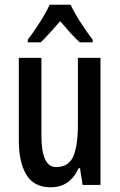

<svg xmlns="http://www.w3.org/2000/svg" viewBox="-20 -786 509 816"><path d="M407 -540V0H331L320 -71H314Q277 10 196 10Q124 10 92 -43.5Q60 -97 60 -188V-540H156V-210Q156 -76 218 -76Q271 -76 291 -120.5Q311 -165 311 -256V-540ZM280 -766Q296 -732 322 -691.5Q348 -651 374 -617V-606H319Q299 -624 278.5 -647Q258 -670 236 -696Q213 -670 191.5 -646Q170 -622 153 -606H98V-617Q124 -651 150.5 -693Q177 -735 191 -766Z"/></svg>

Font: Noto Sans Khmer UI ExtraCondensed Medium
Style: Regular
Weight: 500
Width: 2
Designer: Danh Hong and the Monotype Design Team
Foundry: Monotype Imaging Inc.
Version: Version 2.002; ttfautohint (v1.8.4.7-5d5b)